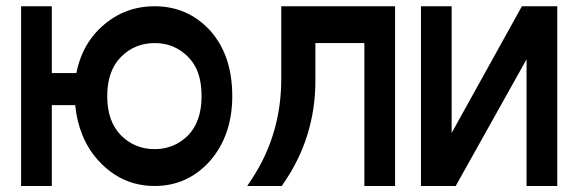

<svg xmlns="http://www.w3.org/2000/svg" viewBox="-20 -621 1886 626"><path d="M483.9 -480.5Q419.4 -480.5 374.5 -435.5Q329.6 -390.1 329.6 -307.6Q329.6 -225.1 374.5 -179.7Q419.4 -134.8 483.9 -134.8Q548.3 -134.8 593.3 -179.7Q637.2 -225.1 637.2 -307.6Q637.2 -349.6 626.5 -381.3Q615.7 -413.1 593.3 -435.5Q578.1 -450.7 561 -460.7Q543.9 -470.7 524.9 -475.6Q505.9 -480.5 483.9 -480.5ZM225.1 -278.3H148.9V-14.6H48.8V-600.6H148.9V-382.8H229Q234.4 -410.2 243.9 -434.8Q253.4 -459.5 267.3 -481.4Q281.2 -503.4 299.3 -522Q376 -600.6 484.1 -600.6Q592.3 -600.6 665.5 -521Q737.3 -440.4 737.3 -307.6Q737.3 -180.7 665.5 -97.2Q592.3 -14.6 483.9 -14.6Q448.2 -14.6 415.5 -23.9Q382.8 -33.2 353.8 -52Q324.7 -70.8 299.3 -99.1Q236.3 -169.4 225.1 -278.3Z M802.2 -39.1Q897 -184.1 897 -363.3V-600.6H1268.1V-14.6H1168V-480.5H1008.3V-358.4Q1008.3 -172.4 903.3 -21.5L898.9 -14.6H786.1Z M1465.8 -14.6H1352.5V-600.6H1452.6V-187.5L1681.6 -600.6H1796.9V-14.6H1696.8V-427.7Z"/></svg>

Font: Gap Sans
Style: Black
Weight: 400
Designer: Alexandre Liziard and Etienne Ozeray
Foundry: Interstices.io
Version: Version 1.6.1 - December 3. 2014